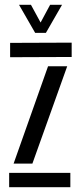

<svg xmlns="http://www.w3.org/2000/svg" viewBox="-20 -777 336 797"><path d="M22 -539.5V-599L277.5 -600V-540.5ZM36.5 -98 179.5 -502H259L114.5 -98ZM18 0V-59.5H272V0ZM126 -640.5 59 -757H108.5L148.5 -683.5L188 -757H237.5L170.5 -640.5Z"/></svg>

Font: Big Shoulders Stencil Display Medium
Style: Regular
Weight: 500
Designer: Patric King
Foundry: XO Type Co
Version: Version 1.000